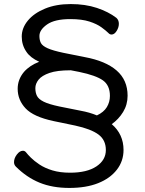

<svg xmlns="http://www.w3.org/2000/svg" viewBox="-20 -840 715 945"><path d="M67 -403Q67 -449 98 -486Q126 -518 173 -536Q129 -556 110 -585Q87 -618 87 -660Q87 -702 117 -738.5Q147 -775 201.5 -797.5Q256 -820 328 -820Q400 -820 457 -801Q514 -782 553 -752Q565 -741 565 -723Q565 -705 554 -687.5Q543 -670 529 -670Q520 -670 513 -678Q502 -689 479.5 -705.5Q457 -722 420 -734Q383 -746 326 -746Q249 -746 211.5 -719.5Q174 -693 174 -663Q174 -642 181.5 -628Q189 -614 214.5 -602.5Q240 -591 292 -580L397 -559Q500 -540 554 -493Q608 -446 608 -369Q608 -325 586 -289Q564 -253 530 -229Q588 -179 588 -102Q588 -47 555 -4.5Q522 38 463 61.5Q404 85 321 85Q238 85 174.5 59Q111 33 58 -20Q49 -29 49 -42Q49 -61 63 -79.5Q77 -98 93 -98Q103 -98 110 -88Q116 -80 132 -64Q148 -48 174 -30.5Q200 -13 237.5 -1.5Q275 10 325 10Q408 10 454.5 -21Q501 -52 501 -101.5Q501 -151 464.5 -178Q428 -205 350 -222L244 -244Q145 -265 106 -306.5Q67 -348 67 -403ZM326 -494Q261 -494 223.5 -481Q186 -468 170 -448Q154 -428 154 -406Q154 -384 162 -368Q170 -352 195 -339.5Q220 -327 272 -316L377 -295Q421 -287 457 -272Q491 -288 506 -313Q521 -338 521 -368Q521 -420 486.5 -444.5Q452 -469 370 -486L329 -494Z"/></svg>

Font: Moon Stars Kai HW
Style: Bold
Weight: 700
Designer: GuiWonder
Version: Version 1.101